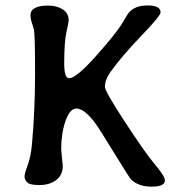

<svg xmlns="http://www.w3.org/2000/svg" viewBox="-20 -698 685 714"><path d="M93.3 -641.1Q93.3 -677.2 159.2 -677.2Q191.4 -677.2 213.4 -663.1Q235.4 -648.9 235.4 -621.6Q235.4 -616.2 227.1 -579.1Q218.8 -542 218.8 -460.9Q218.8 -407.2 237.3 -407.2Q263.7 -407.2 338.4 -491.2Q413.1 -575.2 434.3 -611.3Q455.6 -647.5 460 -652.3Q482.4 -677.7 529.8 -677.7Q577.1 -677.7 577.1 -651.9Q577.1 -639.2 506.1 -565.4Q435.1 -491.7 391.6 -431.6Q370.1 -401.9 370.1 -375Q370.1 -358.9 444.3 -245.1Q518.6 -131.3 555.9 -86.7Q593.3 -42 593.3 -27.3Q593.3 -3.9 543.9 -3.9Q494.6 -3.9 467.3 -30.8Q460.9 -37.1 405.5 -127.7Q350.1 -218.3 334 -240.2Q293.5 -294.4 264.2 -294.4Q239.7 -294.4 223.6 -248Q207.5 -201.7 207.5 -142.6Q207.5 -141.1 210.4 -110.8L213.4 -82Q213.4 -46.4 188.5 -28.1Q163.6 -9.8 126.7 -9.8Q89.8 -9.8 80.6 -20.3Q71.3 -30.8 71.3 -41.7Q71.3 -52.7 82.8 -83Q94.2 -113.3 98.6 -158.7Q110.4 -286.1 110.4 -427.5Q110.4 -568.8 106 -587.9L102.1 -602.1L97.7 -615.2Q93.3 -629.9 93.3 -641.1Z"/></svg>

Font: Averia Gruesa Libre
Style: Regular
Weight: 500
Italic angle: -1.70001°
Version: Version 1.001